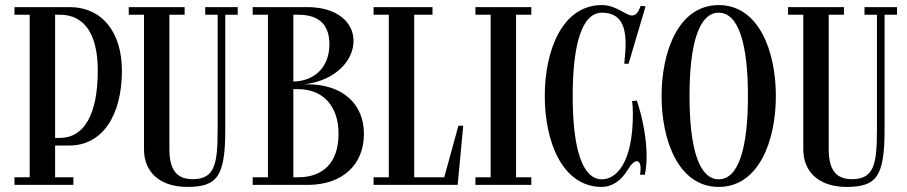

<svg xmlns="http://www.w3.org/2000/svg" viewBox="-20 -728 3573 756"><path d="M253 -155C383 -155 460 -273 460 -450C460 -600 383 -700 253 -700H37V-670H97V-30H37V0H269V-30H197V-155ZM216 -670C311.5 -670 365 -595 365 -450C365 -278 311.5 -185 216 -185H197V-670Z M916 -700H788V-670H837V-219.5C837 -82 826 -22.5 738.5 -22.5C683.5 -22.5 647 -50.5 647 -140V-670H707V-700H487V-670H547V-140C547 -51 608.5 8 718 8C837.5 8 867 -35.5 867 -219.5V-670H916Z M1413 -201C1413 -318 1330 -396 1191 -396H1179.8C1305.8 -412.4 1372 -492.8 1372 -566.5C1372 -647.5 1298 -700 1191 -700H975V-670H1035V-30H975V0H1195V0C1331.6 -1.6 1413 -81.7 1413 -201ZM1154 -670C1243 -670 1277 -624.5 1277 -553C1277 -465 1219.4 -408.3 1135 -407V-670ZM1135 -30V-377H1154C1249.5 -377 1313 -313 1313 -201C1313 -85 1249.5 -30 1154 -30Z M1729.2 -30H1611V-670H1683V-700H1451V-670H1511V-30H1451V0H1782L1804 -233H1785Z M2072 -700H1852V-670H1912V-30H1852V0H2072V-30H2012V-670H2072Z M2468.5 -330C2470.5 -321 2472 -301 2472 -280C2472 -82 2404 -22 2350 -22C2273 -22 2235 -142 2235 -350C2235 -558 2273 -678 2350 -678C2435 -678 2450 -609 2441 -510L2438 -477H2455L2522 -703L2503 -705C2493 -679 2484 -667 2468 -667C2445 -667 2406 -708 2350 -708C2192 -708 2125 -526 2125 -350C2125 -174 2192 8 2350 8C2389.5 8 2425.5 -16.5 2451.5 -59C2465.5 -82.5 2478.5 -93.5 2487.5 -93.5C2500 -93.5 2506 -74 2500 -40H2519C2523.5 -60.5 2526 -85 2526 -112C2526 -177.5 2512.5 -258 2487.5 -332Z M2810 -708C2652 -708 2585 -526 2585 -350C2585 -174 2652 8 2810 8C2968 8 3035 -174 3035 -350C3035 -526 2968 -708 2810 -708ZM2810 -22C2733 -22 2695 -142 2695 -350C2695 -558 2733 -678 2810 -678C2887 -678 2925 -558 2925 -350C2925 -142 2887 -22 2810 -22Z M3512 -700H3384V-670H3433V-219.5C3433 -82 3422 -22.5 3334.5 -22.5C3279.5 -22.5 3243 -50.5 3243 -140V-670H3303V-700H3083V-670H3143V-140C3143 -51 3204.5 8 3314 8C3433.5 8 3463 -35.5 3463 -219.5V-670H3512Z"/></svg>

Font: Picaflor 12 pt
Style: Regular
Weight: 400
Designer: Ariel Martín Pérez
Foundry: Tunera Type Foundry
Version: Version 1.000;hotconv 1.0.109;makeotfexe 2.5.65596